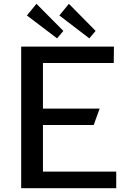

<svg xmlns="http://www.w3.org/2000/svg" viewBox="-20 -986 674 1006"><path d="M91 -742V0H589V-87H205V-331H471L502 -417H205V-656H576L577 -742ZM171 -966 121 -905 279 -785 312 -824ZM341 -966 291 -905 448 -785 481 -824Z"/></svg>

Font: Bisquit Text
Style: Regular
Weight: 400
Version: Version 1.004;Glyphs 3.2.3 (3260)